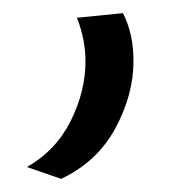

<svg xmlns="http://www.w3.org/2000/svg" viewBox="-20 -72 295 292"><path d="M97 -45 167 -52Q183 -21 183 21Q183 72 155.5 123Q128 174 73 200L21 182Q65 157 87.5 112Q110 67 110 21Q110 -12 97 -45Z"/></svg>

Font: Georama ExtraExtended Light
Style: Regular
Weight: 300
Width: 8
Designer: Jean-Baptiste Levee
Foundry: Production Type
Version: Version 1.000